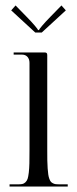

<svg xmlns="http://www.w3.org/2000/svg" viewBox="-20 -683 281 703"><path d="M15 0ZM133 -564H109L21 -645L37 -663L78 -621Q95.8 -602.8 107.4 -589.1Q119 -575.5 119 -573H123Q123 -575.5 134.6 -589.1Q146.2 -602.8 164 -621L205 -663L221 -645ZM88 -134V-453Q88 -466.5 80.6 -474.8Q73.2 -483 61 -483H30V-491H143Q148.5 -491 150.8 -488.8Q153 -486.5 153 -481V-134Q153 -111.2 153.2 -95.8Q153.5 -80.2 154.5 -66.2Q155.5 -52.2 156.8 -43.9Q158 -35.5 160.6 -28.4Q163.2 -21.2 166.1 -17.8Q169 -14.2 174.1 -11.8Q179.2 -9.2 184.6 -8.6Q190 -8 198 -8H228V0H15V-8H44Q54.8 -8 61.1 -9.1Q67.5 -10.2 73 -15.5Q78.5 -20.8 81 -28Q83.5 -35.2 85.4 -51Q87.2 -66.8 87.6 -84.9Q88 -103 88 -134Z"/></svg>

Font: FogtwoNo5
Style: Regular
Weight: 400
Designer: gluk (gluksza@wp.pl)
Foundry: gluk (gluksza@wp.pl)
Version: Version 0.87